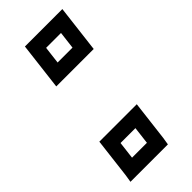

<svg xmlns="http://www.w3.org/2000/svg" viewBox="-182 -543 602 602"><g transform="rotate(-45 118.5 -242.0)"><path d="M221 -376 234 -484 237 -509H212H96H71L68 -484L55 -376L52 -351H77H193H218L221 -376ZM174 -401H108L115 -459H181L174 -401ZM175 0 188 -108 191 -133H166H50H25L22 -108L9 0L5 25H30H146H171L175 0ZM128 -25H62L69 -83H135L128 -25Z"/></g></svg>

Font: Gamestation Display Outline
Style: Italic
Weight: 400
Designer: Jonas Hecksher
Foundry: Jonas Hecksher, Playtypeª, e-types AS
Version: Version 1.003